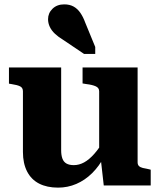

<svg xmlns="http://www.w3.org/2000/svg" viewBox="-20 -849 734 879"><path d="M260 -540V-161Q260 -139 265.5 -123.5Q271 -108 284 -100.5Q297 -93 318 -93Q342 -93 365 -105.5Q388 -118 411.5 -144.5Q435 -171 459 -212L457 -132Q434 -88 401.5 -56Q369 -24 329.5 -7Q290 10 246 10Q195 10 159 -8.5Q123 -27 104 -64Q85 -101 85 -153V-431Q85 -447 72.5 -453.5Q60 -460 33 -464L21 -466V-540ZM610 -540V-106Q610 -95 616 -89Q622 -83 634 -80Q646 -77 663 -74L670 -72V0H455L441 -124L434 -130V-431Q434 -447 418 -454Q402 -461 376 -464L358 -467V-540ZM370 -746 416 -634V-602H365L267 -668Q247 -680 231.5 -694.5Q216 -709 208 -726Q200 -743 200 -761Q200 -789 220.5 -809Q241 -829 274 -829Q299 -829 317 -819Q335 -809 348 -790Q361 -771 370 -746Z"/></svg>

Font: Roboto Serif 20pt
Style: Bold
Weight: 700
Version: Version 1.008